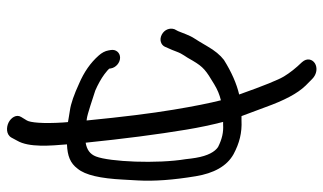

<svg xmlns="http://www.w3.org/2000/svg" viewBox="-216 -494 965 574"><g transform="rotate(-90 267.0 -206.5)"><path d="M382.1 -330.5C397.1 -330.5 407.5 -343 405 -358L403.8 -365C402.1 -375.4 396.5 -385.5 388.6 -394.3C366.8 -419 339.2 -438.2 304.5 -453.1C272.8 -467.7 245.1 -477.7 223.8 -480.6C208 -482.8 201.6 -484.5 189.5 -486.3C189.2 -490.1 188.7 -496.3 188.3 -501C184.4 -561.7 188.2 -599.1 194.4 -609.2L204.7 -626.1C214 -640.8 202.1 -656.8 188.5 -663.7C174.4 -670.9 152.4 -671.5 143.2 -655.4L134.1 -638.5C112.9 -602.7 118.9 -538.1 122.9 -489.3C88.6 -487.9 66.7 -479.6 50.3 -457.6C30.9 -434.4 21.1 -388.8 17.6 -322.2C16.7 -303.8 15.8 -289.2 15.1 -277.8C12.3 -228.4 16.6 -170.7 27.7 -104C36.5 -51 57.2 -11.6 93.5 8.7C126.7 26.4 157.8 34.3 194.3 32.5H207.4C215.1 53.4 226 81.5 234.1 104C254.1 159.6 274.4 199.1 298.5 224.1L318 243.4C332.7 258.5 352.7 259.7 365.1 252C376.8 244.7 382.5 228.7 368.6 213.3C350.6 194.7 336.8 177.2 326 159.4C316.2 143.4 298.4 100 272 25.5C304.5 17.9 339.4 2.5 375.3 -20C390 -31.2 403.3 -47.6 415.6 -68.8C427.5 -89.2 435.7 -102.6 439.6 -108.4C448.9 -122.1 455.7 -143.7 461.5 -157.2L467 -167.6L467.3 -168.4C471.7 -181.8 466.3 -197.6 451.3 -205.7C435.5 -214.3 419.6 -207.8 414.7 -196.4L410.4 -186.6C407 -179.3 403.4 -170.7 400.2 -161.9C392.4 -141 386.7 -138.8 373 -113.2C354 -81.1 344.1 -73.9 302.6 -49.1C286.3 -39.3 272 -33.3 254.7 -29.1C246.4 -61.6 236.6 -110.3 226.6 -170.7C215.4 -237.6 205 -321.7 194.3 -430.6L199.3 -430C213.8 -428.2 259.1 -412.5 283.7 -404.7C301.3 -397.1 319.5 -387.1 332.5 -377.4C341.4 -370.7 347.1 -365.5 349.2 -363.1L350 -358C352.5 -343 367.1 -330.5 382.1 -330.5ZM167 -132C173.4 -93.5 180.7 -58.9 190 -22.5H182.9L182.3 -22.5C159.5 -21 139 -25.5 115 -37.6C101.1 -46.9 88.8 -67.3 82.6 -104.5C81 -113.9 79.8 -123.4 78.8 -133.2L78.8 -133.6L78.7 -134C64.4 -219.8 70.7 -361.4 86.7 -402.6C93.7 -420.7 107.4 -430.1 127.9 -433.4C139.4 -320.4 152.6 -218.4 167 -132Z"/></g></svg>

Font: MewTooHand
Style: BdWideLta
Weight: 400
Designer: Mew Too, Robert Jablonski
Version: Version 0.77